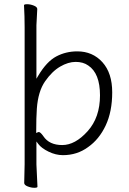

<svg xmlns="http://www.w3.org/2000/svg" viewBox="-20 -725 612 912"><path d="M95 144 97 55V-596Q97 -649 94 -700Q94 -705 109 -705Q124 -705 140.5 -698.5Q157 -692 157 -682L153 -605V-351L162 -366Q202 -433 247.5 -457Q293 -481 347 -481Q420 -481 466.5 -429.5Q513 -378 513 -286.5Q513 -195 482 -129Q451 -63 398 -26Q346 12 279 12Q245 12 211 -4.5Q177 -21 162 -41L153 -53V56L158 162Q158 167 143 167Q128 167 111.5 160.5Q95 154 95 144ZM157 -682ZM152 -93Q161 -98 164 -98Q172 -98 186 -78Q214 -36 275.5 -36Q337 -36 396 -101.5Q455 -167 455 -272Q455 -377 399 -414Q375 -431 339.5 -431Q304 -431 265.5 -408.5Q227 -386 194 -338.5Q161 -291 155 -209Q152 -167 152 -101Z"/></svg>

Font: LXGW WenKai Light
Style: Regular
Weight: 300
Designer: LXGW / Fontworks Inc.
Foundry: LXGW / Fontworks Inc.
Version: Version 1.501; October 10, 2024